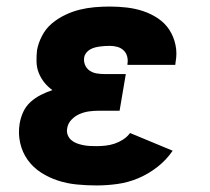

<svg xmlns="http://www.w3.org/2000/svg" viewBox="-20 -558 640 586"><path d="M275 8Q244 8 214 5Q184 2 156.5 -7Q129 -16 105 -31.5Q81 -47 64.5 -70Q48 -93 41.5 -122Q35 -151 40 -181Q43 -199 51 -216.5Q59 -234 73.5 -247Q88 -260 105 -268.5Q122 -277 140 -283Q126 -293 115.5 -306Q105 -319 98.5 -335Q92 -351 91.5 -369Q91 -387 93 -405Q97 -427 108.5 -449Q120 -471 138.5 -486.5Q157 -502 179 -512.5Q201 -523 223.5 -528.5Q246 -534 269 -536Q292 -538 315 -538Q341 -538 367 -535Q393 -532 417 -524Q441 -516 462 -502Q483 -488 496.5 -467.5Q510 -447 515.5 -421.5Q521 -396 516 -369Q516 -367 515.5 -364.5Q515 -362 515 -360H369Q369 -361 369 -361.5Q369 -362 369 -363Q371 -375 368 -386Q365 -397 357 -404.5Q349 -412 338 -415Q327 -418 315 -418Q307 -418 299.5 -417.5Q292 -417 284.5 -416Q277 -415 269.5 -413Q262 -411 255 -407Q248 -403 243 -396.5Q238 -390 237 -383Q235 -371 239.5 -360Q244 -349 253.5 -342.5Q263 -336 274.5 -334Q286 -332 299 -332H364L345 -220H280Q266 -220 251.5 -218Q237 -216 223 -210Q209 -204 198 -192.5Q187 -181 185 -166Q183 -156 186.5 -146.5Q190 -137 197.5 -130.5Q205 -124 214.5 -120.5Q224 -117 234 -115Q244 -113 254 -112.5Q264 -112 275 -112Q288 -112 302 -113.5Q316 -115 329.5 -119.5Q343 -124 355.5 -132Q368 -140 377 -152L507 -98Q488 -70 460.5 -48.5Q433 -27 402 -14Q371 -1 338.5 3.5Q306 8 275 8Z"/></svg>

Font: Iosevka Curly Slab HvEx
Style: Italic
Weight: 900
Width: 7
Italic angle: -9°
Monospace: yes
Designer: Belleve Invis
Foundry: Belleve Invis
Version: Version 11.1.0; ttfautohint (v1.8.3)